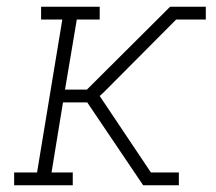

<svg xmlns="http://www.w3.org/2000/svg" viewBox="-20 -550 640 570"><path d="M22 0V-38H90L165 -492H102V-530H276V-492H208L173 -284H238L485 -530H591V-492H503L290 -278L276 -265L428 -38H511V0H405L239 -246H167L133 -38H196V0Z"/></svg>

Font: Iosevka Curly Slab XLtExObl
Style: Regular
Weight: 200
Width: 7
Italic angle: -9°
Monospace: yes
Designer: Belleve Invis
Foundry: Belleve Invis
Version: Version 11.0.0; ttfautohint (v1.8.3)